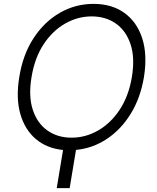

<svg xmlns="http://www.w3.org/2000/svg" viewBox="-20 -757 802 980"><path d="M714.8 -364Q697.1 -257.1 647.4 -176.5Q597.7 -95.9 525.4 -47.9Q453.1 0 367.9 8.2L335.6 203.1H269.5L301.8 8.5Q219.1 0.4 162.8 -47.4Q106.5 -95.2 83.6 -176Q60.7 -256.7 78.5 -364Q96.6 -478 151.1 -561.8Q205.6 -645.6 285.2 -691.4Q364.7 -737.2 457.4 -737.2Q550.4 -737.2 614.5 -691.4Q678.6 -645.6 705.8 -561.8Q733 -478 714.8 -364ZM653.1 -364Q669.4 -462.4 646.3 -531.4Q623.2 -600.5 571.2 -636.9Q519.2 -673.3 447.8 -673.3Q376.8 -673.3 312.7 -636.9Q248.6 -600.5 202.9 -531.4Q157.3 -462.4 141 -364Q124.6 -266 147.4 -196.7Q170.1 -127.5 222.1 -90.9Q274.1 -54.3 345.2 -54.3Q416.5 -54.3 480.6 -90.9Q544.7 -127.5 590.7 -196.7Q636.7 -266 653.1 -364Z"/></svg>

Font: Inter UI Light
Style: Italic
Weight: 300
Italic angle: 9.39999°
Designer: Rasmus Andersson
Foundry: rsms
Version: 3.2;8d6f07862